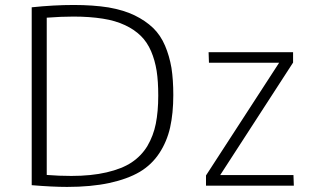

<svg xmlns="http://www.w3.org/2000/svg" viewBox="-20 -735 1238 760"><path d="M1140.1 -528.3H805.7L807.1 -486.8H1085L795.4 -40.5V0H1143.1L1141.6 -42H851.6L1140.1 -487.3ZM105.5 -706.1V-2Q187.5 4.9 245.6 4.9Q340.3 4.9 413.1 -10.7Q484.9 -26.4 533.2 -54.7Q580.6 -83 610.8 -128.9Q640.6 -174.3 653.3 -230Q666 -286.6 666 -358.9Q666 -418.9 658.7 -466.3Q650.4 -514.2 633.3 -554.2Q615.7 -595.7 585.9 -624.5Q555.7 -653.3 512.7 -674.3Q470.7 -694.8 409.7 -705.6Q348.1 -715.3 272 -715.3Q193.4 -715.3 105.5 -706.1ZM165 -42.5V-665Q222.2 -669.4 270.5 -669.4Q335 -669.4 387.2 -661.1Q437 -653.3 475.1 -635.3Q511.7 -618.2 537.6 -592.8Q562.5 -568.4 578.1 -532.2Q593.3 -496.6 600.1 -454.1Q606.4 -413.1 606.4 -356.4Q606.4 -293.9 596.7 -245.1Q587.4 -198.2 563.5 -157.2Q539.6 -117.7 500.5 -91.8Q462.9 -66.9 401.9 -52.7Q341.3 -38.6 262.2 -38.6Q214.4 -38.6 165 -42.5Z"/></svg>

Font: My Font
Style: ExtraLight
Weight: 500
Designer: Vernon Adams
Foundry: newtypography
Version: Version 0.001